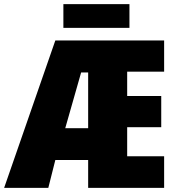

<svg xmlns="http://www.w3.org/2000/svg" viewBox="-26 -910 854 930"><path d="M401 0V-135H242L208 0H-6L242 -714H769V-563H590V-445H755V-294H590V-153H769V0ZM401 -289V-559H367L290 -289ZM601 -775H281V-890H601Z"/></svg>

Font: Noto Sans Display Black Narrow
Style: Regular
Weight: 900
Width: 4
Designer: Monotype Design team
Foundry: Monotype Imaging Inc.
Version: Version 1.000